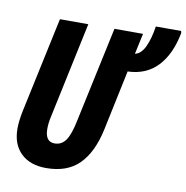

<svg xmlns="http://www.w3.org/2000/svg" viewBox="-84 -841 906 933"><g transform="rotate(10 368.5 -375.0)"><path d="M34 -155Q34 -191 44 -241L145 -714H285L184 -238Q177 -207 177 -179Q177 -115 224 -115Q258 -115 278.5 -144Q299 -173 313 -242L414 -714H555L533 -612Q563 -618 582 -658.5Q601 -699 610 -760H735L737 -750Q717 -644 661 -584Q605 -524 513 -521L450 -222Q425 -107 366 -48.5Q307 10 204 10Q124 10 79 -34Q34 -78 34 -155Z"/></g></svg>

Font: Noto Sans Display Ex Bold Cond
Style: Italic
Weight: 800
Width: 3
Italic angle: -12°
Designer: Monotype Design team
Foundry: Monotype Imaging Inc.
Version: Version 1.000